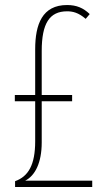

<svg xmlns="http://www.w3.org/2000/svg" viewBox="-20 -744 426 764"><path d="M247 -724C148 -724 120 -647 120 -548V-366H39V-341H120V-182C120 -88 93 -42 40 -23V0H347V-25H80C120 -45 146 -97 146 -177V-341H267V-366H146V-541C146 -651 177 -699 247 -699C269 -699 292 -694 321 -669L337 -688C312 -712 285 -724 247 -724Z"/></svg>

Font: Noto Sans Malayalam ExtraCondensed Thin
Style: Regular
Weight: 100
Width: 2
Designer: Jelle Bosma - Monotype Design Team
Foundry: Monotype Imaging Inc.
Version: Version 2.104